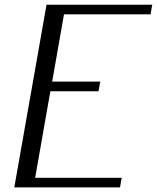

<svg xmlns="http://www.w3.org/2000/svg" viewBox="-20 -812 680 832"><path d="M181.6 -791.5H639.6L632.3 -750H257.3L206.1 -458.5H414.6L406.7 -416.5H198.2L132.3 -41.5H507.3L500 0H42Z"/></svg>

Font: Resagnicto
Style: Italic
Weight: 500
Italic angle: -10°
Version: Version 0.999